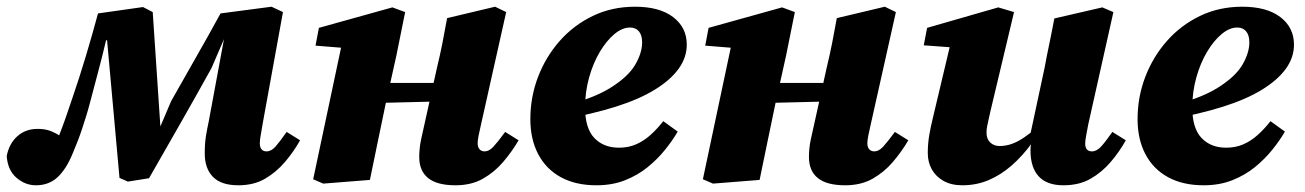

<svg xmlns="http://www.w3.org/2000/svg" viewBox="-26 -536 3888 572"><path d="M81 16Q49 16 23 -6.5Q-3 -29 -6 -71Q1 -108 25.5 -130Q50 -152 86 -152Q103 -152 116 -148.5Q129 -145 145 -136Q161 -127 185 -110L151 -58L129 -75Q136 -95 143.5 -115Q151 -135 159 -156Q167 -177 174.5 -199.5Q182 -222 190 -245Q211 -306 230 -369.5Q249 -433 266 -496L400 -515L429 -500L453 -141H444L484 -235Q520 -299 557.5 -364.5Q595 -430 631 -496L783 -516L817 -500L757 -170Q754 -150 751 -135Q748 -120 748 -109Q748 -98 753 -91.5Q758 -85 768 -85Q782 -85 794.5 -99Q807 -113 828 -143L868 -118Q849 -84 823 -53.5Q797 -23 763.5 -3.5Q730 16 684 16Q633 16 608.5 -9Q584 -34 584 -79Q584 -109 587.5 -130.5Q591 -152 596 -175L651 -472L681 -428H645L604 -333Q558 -250 511.5 -168.5Q465 -87 418 -5L355 5L330 -6L293 -416H290Q279 -369 266 -320.5Q253 -272 241 -226Q236 -207 230.5 -189.5Q225 -172 219 -153.5Q213 -135 206 -117Q199 -99 191 -80Q172 -33 146 -8.5Q120 16 81 16Z M937 11 907 -2 996 -422 1051 -389 914 -400 924 -453 1143 -514 1181 -500 1155 -371 1123 -227Q1111 -171 1099.5 -114Q1088 -57 1076 0ZM1048 -228V-289H1332V-235ZM1331 16Q1276 16 1249.5 -5.5Q1223 -27 1223 -68Q1223 -95 1228.5 -120.5Q1234 -146 1239 -168L1276 -335Q1285 -372 1292 -407.5Q1299 -443 1306 -482L1449 -516L1482 -500L1407 -165Q1403 -148 1400 -133Q1397 -118 1397 -109Q1397 -98 1402.5 -91.5Q1408 -85 1418 -85Q1431 -85 1444 -99Q1457 -113 1479 -143L1519 -118Q1499 -84 1473 -53.5Q1447 -23 1412.5 -3.5Q1378 16 1331 16Z M1751 16Q1689 16 1645 -8Q1601 -32 1577.5 -76.5Q1554 -121 1554 -181Q1554 -247 1577 -307Q1600 -367 1641.5 -414Q1683 -461 1740 -488.5Q1797 -516 1866 -516Q1939 -516 1979.5 -485Q2020 -454 2020 -403Q2020 -365 1996 -331.5Q1972 -298 1925 -269Q1878 -240 1808 -218Q1738 -196 1644 -179L1643 -218Q1739 -241 1792 -274Q1845 -307 1866 -342.5Q1887 -378 1887 -410Q1887 -431 1877.5 -442.5Q1868 -454 1851 -454Q1828 -454 1804.5 -434.5Q1781 -415 1761 -381.5Q1741 -348 1729 -305Q1717 -262 1717 -216Q1717 -154 1744.5 -125Q1772 -96 1818 -96Q1846 -96 1869 -106Q1892 -116 1912 -134Q1932 -152 1950 -175L1993 -144Q1978 -118 1955.5 -90Q1933 -62 1903.5 -38Q1874 -14 1836 1Q1798 16 1751 16Z M2098 11 2068 -2 2157 -422 2212 -389 2075 -400 2085 -453 2304 -514 2342 -500 2316 -371 2284 -227Q2272 -171 2260.5 -114Q2249 -57 2237 0ZM2209 -228V-289H2493V-235ZM2492 16Q2437 16 2410.5 -5.5Q2384 -27 2384 -68Q2384 -95 2389.5 -120.5Q2395 -146 2400 -168L2437 -335Q2446 -372 2453 -407.5Q2460 -443 2467 -482L2610 -516L2643 -500L2568 -165Q2564 -148 2561 -133Q2558 -118 2558 -109Q2558 -98 2563.5 -91.5Q2569 -85 2579 -85Q2592 -85 2605 -99Q2618 -113 2640 -143L2680 -118Q2660 -84 2634 -53.5Q2608 -23 2573.5 -3.5Q2539 16 2492 16Z M2841 16Q2808 16 2785 3Q2762 -10 2750 -31.5Q2738 -53 2738 -80Q2738 -108 2742.5 -134Q2747 -160 2753 -184L2810 -424L2849 -392L2726 -401L2736 -453L2948 -514L2995 -500L2925 -206Q2922 -193 2919.5 -181.5Q2917 -170 2915 -160.5Q2913 -151 2913 -141Q2913 -122 2924 -111.5Q2935 -101 2952 -101Q2970 -101 2987.5 -107Q3005 -113 3025 -126.5Q3045 -140 3068 -160L3078 -112H3050Q3021 -72 2988.5 -43.5Q2956 -15 2919.5 0.5Q2883 16 2841 16ZM3142 16Q3093 16 3068.5 -10.5Q3044 -37 3044 -88Q3044 -97 3045.5 -105.5Q3047 -114 3048 -124H3041L3086 -334Q3093 -372 3100.5 -407.5Q3108 -443 3115 -481L3258 -514L3291 -500L3216 -165Q3213 -148 3210 -133Q3207 -118 3207 -108Q3207 -97 3212 -91Q3217 -85 3227 -85Q3241 -85 3254 -99Q3267 -113 3288 -143L3328 -118Q3309 -84 3283 -53.5Q3257 -23 3223 -3.5Q3189 16 3142 16Z M3560 16Q3498 16 3454 -8Q3410 -32 3386.5 -76.5Q3363 -121 3363 -181Q3363 -247 3386 -307Q3409 -367 3450.5 -414Q3492 -461 3549 -488.5Q3606 -516 3675 -516Q3748 -516 3788.5 -485Q3829 -454 3829 -403Q3829 -365 3805 -331.5Q3781 -298 3734 -269Q3687 -240 3617 -218Q3547 -196 3453 -179L3452 -218Q3548 -241 3601 -274Q3654 -307 3675 -342.5Q3696 -378 3696 -410Q3696 -431 3686.5 -442.5Q3677 -454 3660 -454Q3637 -454 3613.5 -434.5Q3590 -415 3570 -381.5Q3550 -348 3538 -305Q3526 -262 3526 -216Q3526 -154 3553.5 -125Q3581 -96 3627 -96Q3655 -96 3678 -106Q3701 -116 3721 -134Q3741 -152 3759 -175L3802 -144Q3787 -118 3764.5 -90Q3742 -62 3712.5 -38Q3683 -14 3645 1Q3607 16 3560 16Z"/></svg>

Font: Source Serif 4 ExtraBold
Style: Italic
Weight: 800
Italic angle: -12°
Designer: Frank Grießhammer
Foundry: Adobe Systems Incorporated
Version: Version 4.004;hotconv 1.0.116;makeotfexe 2.5.65601